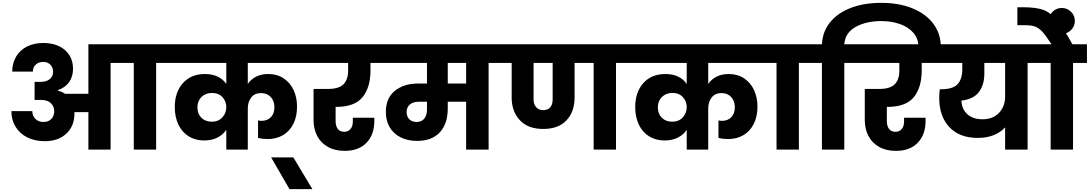

<svg xmlns="http://www.w3.org/2000/svg" viewBox="-20 -1051 7657 1349"><path d="M1175 -609H1077V0H920V-609H757V0H601V-263H503V-254Q503 -165 446 -112Q389 -59 295 -59Q225 -59 172 -85.5Q119 -112 89.5 -160Q60 -208 60 -270H207Q207 -238 228.5 -216Q250 -194 285 -194Q320 -194 340.5 -215Q361 -236 361 -270Q361 -303 337.5 -326Q314 -349 268 -349H223V-476H268Q307 -476 330 -495.5Q353 -515 353 -546Q353 -578 333.5 -597Q314 -616 284 -616Q252 -616 231.5 -597Q211 -578 211 -548H66Q66 -607 93 -653Q120 -699 169.5 -724Q219 -749 284 -749Q379 -749 436 -699.5Q493 -650 493 -567Q493 -513 465.5 -474Q438 -435 387 -418V-414Q417 -406 437 -392H601V-740H1175Z M1721 -609V-461Q1743 -494 1779.5 -512.5Q1816 -531 1865 -531Q1927 -531 1973 -500.5Q2019 -470 2043 -418Q2067 -366 2067 -302Q2067 -231 2040.5 -179.5Q2014 -128 1967.5 -101Q1921 -74 1861 -74Q1825 -74 1793 -82V-205Q1804 -202 1818 -202Q1858 -202 1883 -227.5Q1908 -253 1908 -298Q1908 -341 1882.5 -369Q1857 -397 1815 -397Q1769 -397 1745 -366Q1721 -335 1721 -288V0H1570V-139Q1547 -104 1507 -84Q1467 -64 1414 -64Q1352 -64 1305 -93.5Q1258 -123 1233 -176.5Q1208 -230 1208 -298Q1208 -403 1265 -467Q1322 -531 1420 -531Q1472 -531 1510 -512.5Q1548 -494 1570 -461V-609H1138V-740H2137V-609ZM1468 -196Q1515 -196 1542.5 -226.5Q1570 -257 1570 -298Q1570 -339 1543 -368.5Q1516 -398 1469 -398Q1425 -398 1396 -370Q1367 -342 1367 -297Q1367 -251 1395 -223.5Q1423 -196 1468 -196Z M2014 278 1885 55H2041L2175 278Z M2338 -300V-200Q2338 -166 2353 -145.5Q2368 -125 2399 -125Q2427 -125 2443 -145Q2459 -165 2459 -196V-224H2610V-201Q2610 -105 2555 -48Q2500 9 2402 9Q2332 9 2282.5 -19.5Q2233 -48 2208 -97Q2183 -146 2183 -208V-426H2284Q2361 -426 2393.5 -459Q2426 -492 2426 -556V-609H2103V-740H2668V-609H2583V-556Q2583 -437 2527.5 -368.5Q2472 -300 2343 -300Z M3511 -609H3413V0H3255V-336H3126V-289Q3126 -182 3070.5 -121.5Q3015 -61 2910 -61Q2845 -61 2795 -86Q2745 -111 2718 -157Q2691 -203 2691 -264Q2691 -362 2754.5 -413Q2818 -464 2916 -464H2980V-609H2634V-740H3511ZM3255 -609H3126V-464H3255ZM2980 -336H2920Q2883 -336 2860 -317Q2837 -298 2837 -264Q2837 -231 2856.5 -212.5Q2876 -194 2907 -194Q2942 -194 2961 -217.5Q2980 -241 2980 -281Z M4407 -609H4308V0H4151V-609H4017V-365Q4017 -266 3960 -205.5Q3903 -145 3796 -145Q3689 -145 3632 -207Q3575 -269 3575 -365V-609H3477V-740H4407ZM3863 -609H3729V-351Q3729 -318 3747.5 -297.5Q3766 -277 3797 -277Q3829 -277 3846 -297Q3863 -317 3863 -351Z M4956 -609V-461Q4978 -494 5014.5 -512.5Q5051 -531 5100 -531Q5162 -531 5208 -500.5Q5254 -470 5278 -418Q5302 -366 5302 -302Q5302 -231 5275.5 -179.5Q5249 -128 5202.5 -101Q5156 -74 5096 -74Q5060 -74 5028 -82V-205Q5039 -202 5053 -202Q5093 -202 5118 -227.5Q5143 -253 5143 -298Q5143 -341 5117.5 -369Q5092 -397 5050 -397Q5004 -397 4980 -366Q4956 -335 4956 -288V0H4805V-139Q4782 -104 4742 -84Q4702 -64 4649 -64Q4587 -64 4540 -93.5Q4493 -123 4468 -176.5Q4443 -230 4443 -298Q4443 -403 4500 -467Q4557 -531 4655 -531Q4707 -531 4745 -512.5Q4783 -494 4805 -461V-609H4373V-740H5372V-609ZM4703 -196Q4750 -196 4777.5 -226.5Q4805 -257 4805 -298Q4805 -339 4778 -368.5Q4751 -398 4704 -398Q4660 -398 4631 -370Q4602 -342 4602 -297Q4602 -251 4630 -223.5Q4658 -196 4703 -196Z M5436 0V-609H5338V-740H5691V-609H5593V0Z M6172 -1031Q6297 -1031 6392 -992Q6487 -953 6538.5 -883Q6590 -813 6590 -723V-705H6433V-720Q6433 -780 6397 -821Q6361 -862 6301.5 -882.5Q6242 -903 6172 -903Q6066 -903 5992 -862Q5918 -821 5912 -740H6010V-609H5912V0H5755V-609H5657V-740H5755Q5759 -828 5811.5 -893.5Q5864 -959 5956.5 -995Q6049 -1031 6172 -1031Z M6211 -300V-200Q6211 -166 6226 -145.5Q6241 -125 6272 -125Q6300 -125 6316 -145Q6332 -165 6332 -196V-224H6483V-201Q6483 -105 6428 -48Q6373 9 6275 9Q6205 9 6155.5 -19.5Q6106 -48 6081 -97Q6056 -146 6056 -208V-426H6157Q6234 -426 6266.5 -459Q6299 -492 6299 -556V-609H5976V-740H6541V-609H6456V-556Q6456 -437 6400.5 -368.5Q6345 -300 6216 -300Z M7298 -609H7200V0H7042V-156Q7010 -121 6961.5 -101.5Q6913 -82 6850 -82Q6721 -82 6650 -158Q6579 -234 6579 -364Q6579 -397 6583 -424H6593Q6675 -424 6708 -459.5Q6741 -495 6741 -564V-609H6507V-740H7298ZM7042 -609H6896V-535Q6896 -454 6857.5 -404Q6819 -354 6735 -344Q6737 -285 6776 -249Q6815 -213 6884 -213Q6956 -213 6999 -258Q7042 -303 7042 -373Z M7617 -740V-609H7519V0H7362V-609H7264V-740H7368Q7328 -801 7303.5 -828Q7279 -855 7252.5 -864.5Q7226 -874 7180 -874H7128V-1000H7177Q7261 -999 7309.5 -982Q7358 -965 7404 -911Q7450 -857 7515 -740Z M7532 -904Q7532 -866 7505 -839.5Q7478 -813 7440 -813Q7402 -813 7375.5 -839.5Q7349 -866 7349 -904Q7349 -942 7375.5 -968.5Q7402 -995 7440 -995Q7478 -995 7505 -968.5Q7532 -942 7532 -904Z"/></svg>

Font: Fz Poppins
Style: Bold
Weight: 700
Designer: Ninad Kale (Devanagari), Jonny Pinhorn (Latin)
Foundry: Indian Type Foundry
Version: Vit hóa bi Vntype.Com & FontZin.Com